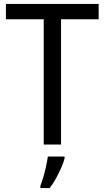

<svg xmlns="http://www.w3.org/2000/svg" viewBox="-20 -734 532 975"><path d="M290 0H202V-636H10V-714H481V-636H290ZM308 70Q303 91 291 118Q279 145 264 172.5Q249 200 232 221H185V209Q192 192 200 165Q208 138 214 110Q220 82 223 61H308Z"/></svg>

Font: Noto Sans Myanmar SemiCondensed
Style: Regular
Weight: 400
Width: 4
Designer: Monotype Design Team
Foundry: Monotype Imaging Inc.
Version: Version 2.107; ttfautohint (v1.8.4.7-5d5b)